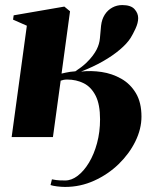

<svg xmlns="http://www.w3.org/2000/svg" viewBox="-20 -541 621 758"><path d="M26 0 86 -439.5 31.5 -463.5 34 -480.5 234 -515 256.5 -496.5 223 -250.5Q231 -252.5 239.5 -254.2Q248 -256 257.5 -257.5Q267 -259 277.5 -259.5Q303.5 -276.5 320 -292.2Q336.5 -308 346.5 -321.8Q356.5 -335.5 361.5 -345.5Q372.5 -367 374.5 -390.2Q376.5 -413.5 379 -439.5Q382 -465.5 393.8 -483.5Q405.5 -501.5 423.5 -511.2Q441.5 -521 462.5 -521Q496.5 -521 511 -505Q525.5 -489 525.5 -469.5Q525.5 -450.5 514.8 -427.5Q504 -404.5 495.5 -391Q481.5 -369 453.2 -345Q425 -321 386 -298.8Q347 -276.5 300 -258.5Q339.5 -263 381.2 -256.8Q423 -250.5 458.8 -230.2Q494.5 -210 516.5 -173.2Q538.5 -136.5 538.5 -80.5Q538.5 -32 514.5 17Q490.5 66 448.5 106.8Q406.5 147.5 352 172.2Q297.5 197 237 197Q222.5 197 204.8 194.8Q187 192.5 179.5 189.5L185 167Q191.5 168 201.5 169.8Q211.5 171.5 237.5 171.5Q262.5 171.5 287 152.8Q311.5 134 331.5 100.8Q351.5 67.5 363.2 23.8Q375 -20 375 -70Q375 -129 357.5 -163.2Q340 -197.5 310.8 -212.2Q281.5 -227 245 -227Q238 -227 231.2 -225.8Q224.5 -224.5 219.5 -222.5L189 0Z"/></svg>

Font: Merriweather 144pt Black
Style: Italic
Weight: 900
Italic angle: -7.8°
Version: Version 2.101